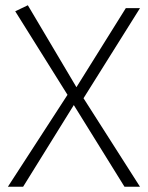

<svg xmlns="http://www.w3.org/2000/svg" viewBox="-20 -711 563 731"><path d="M68 0 261 -311 454 0H513L298 -337L513 -680H459L271 -379L86 -691L38 -668L237 -350L10 0Z"/></svg>

Font: Catamaran Thin Thin
Style: Regular
Weight: 250
Version: Version 2.000